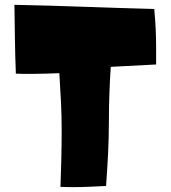

<svg xmlns="http://www.w3.org/2000/svg" viewBox="-20 -768 709 798"><path d="M628.9 -568.4V-500L440.4 -490.2Q436.5 -433.6 434.6 -377.9Q432.6 -322.3 432.6 -266.6Q432.6 -198.2 429.2 -130.4Q425.8 -62.5 420.9 4.9Q385.7 6.8 350.6 8.3Q315.4 9.8 280.3 9.8Q267.6 9.8 255.4 9.3Q243.2 8.8 231.4 8.8Q233.4 -50.8 234.9 -109.9Q236.3 -168.9 236.3 -227.5Q236.3 -286.1 233.4 -345.2Q230.5 -404.3 226.6 -463.9Q198.2 -462.9 169.4 -461.9Q140.6 -460.9 111.3 -460.9Q94.7 -460.9 78.6 -460.9Q62.5 -460.9 45.9 -461.9Q43 -534.2 42 -605.5Q41 -676.8 40 -748Q186.5 -745.1 331.1 -739.7Q475.6 -734.4 621.1 -730.5Q625 -688.5 627 -648.9Q628.9 -609.4 628.9 -568.4Z"/></svg>

Font: Slackey
Style: Regular
Weight: 400
Designer: Squid
Foundry: Font Diner, Inc DBA Sideshow
Version: Version 1.000